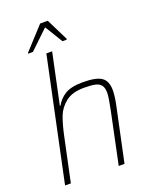

<svg xmlns="http://www.w3.org/2000/svg" viewBox="-166 -1004 865 1093"><g transform="rotate(-20 266.5 -457.5)"><path d="M191 -743H226L161 -436H165Q184 -472 221 -495Q258 -518 329 -518Q411 -518 443 -495Q475 -472 475 -417Q475 -380 462 -320L394 0H359L425 -315Q440 -387 440 -414Q440 -444 428.5 -459.5Q417 -475 392.5 -480.5Q368 -486 324 -486Q254 -486 214 -454.5Q174 -423 157 -379Q140 -335 125 -264L69 0H34ZM93 -777 94 -782 216 -915H262L328 -782L327 -777H301L235 -885L122 -777Z"/></g></svg>

Font: Saira Semi Condensed Thin
Style: Italic
Weight: 100
Width: 4
Italic angle: -12°
Designer: Hector Gatti with collaboration of the Omnibus-Type team
Foundry: Omnibus-Type
Version: Version 1.001; ttfautohint (v1.8)